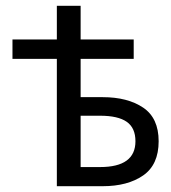

<svg xmlns="http://www.w3.org/2000/svg" viewBox="-20 -642 590 662"><path d="M334 0Q420 0 473.5 -37Q527 -74 527 -155Q527 -235 473.5 -271Q420 -307 334 -307H258V-439H441V-506H258V-622H176V-506H23V-439H176V0ZM258 -243H325Q387 -243 417 -222Q447 -201 447 -155Q447 -66 325 -66H258Z"/></svg>

Font: Codetta
Style: Regular
Weight: 400
Italic angle: -11°
Designer: Ulrich Proeller
Foundry: PROSA GmbH
Version: Version 2.00;September 29, 2018;FontCreator 11.5.0.2427 64-b